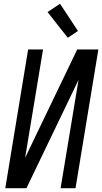

<svg xmlns="http://www.w3.org/2000/svg" viewBox="-20 -997 541 1017"><path d="M8 0 129 -735H208L113 -161L389 -735H501L380 0H301L396 -574L120 0ZM339 -797 232 -933 298 -977 393 -833Z"/></svg>

Font: Iosevka SS18
Style: Italic
Weight: 400
Italic angle: -9°
Monospace: yes
Designer: Belleve Invis
Foundry: Belleve Invis
Version: Version 25.1.1; ttfautohint (v1.8.4)